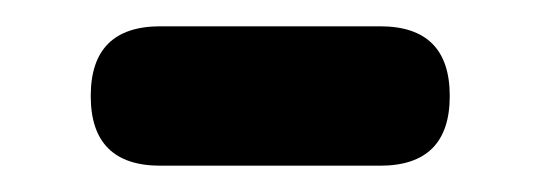

<svg xmlns="http://www.w3.org/2000/svg" viewBox="-20 -359 410 146"><path d="M102 -233Q49 -233 49 -286Q49 -339 102 -339H185H269Q322 -339 322 -286Q322 -233 269 -233H185Z"/></svg>

Font: GenSenRounded2 TW B
Style: Regular
Weight: 700
Version: Version 2.000;PS 2;hotconv 16.6.51;makeotf.lib2.5.65220 DEVE